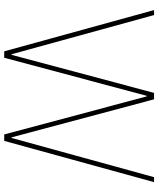

<svg xmlns="http://www.w3.org/2000/svg" viewBox="62 -830 767 932"><g transform="rotate(90 446.0 -363.5)"><path d="M228.7 0 28.4 -727.3H52.6L242.9 -35.5H245.7L430.4 -727.3H461.6L646.3 -35.5H649.1L839.5 -727.3H863.6L663.4 0H632.1L447.4 -691.8H444.6L259.9 0Z"/></g></svg>

Font: Inter UI Thin
Style: Regular
Weight: 100
Designer: Rasmus Andersson
Foundry: rsms
Version: 3.2;8d6f07862